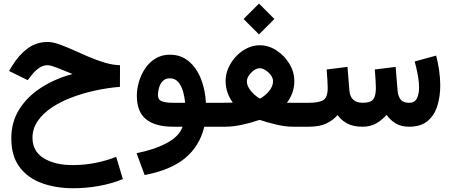

<svg xmlns="http://www.w3.org/2000/svg" viewBox="-20 -695 2477 1053"><path d="M638.2 -337.4 637.7 -218.8Q571.3 -213.4 503.4 -198.7Q435.5 -184.1 373.5 -160.6Q311.5 -137.2 262.9 -104.5Q214.4 -71.8 186.3 -30.5Q158.2 10.7 158.2 60.5Q158.2 134.3 219.5 172.4Q280.8 210.4 378.4 210.4Q444.3 210.4 506.1 197.8Q567.9 185.1 617.2 165L653.8 287.1Q590.8 313 520.5 325.2Q450.2 337.4 381.3 337.4Q287.1 337.4 210 309.6Q132.8 281.7 87.4 221.4Q42 161.1 42 64Q42 -27.3 86.9 -97.4Q131.8 -167.5 208 -215.8Q284.2 -264.2 377.9 -289.1Q329.1 -309.6 292.7 -323.5Q256.3 -337.4 242.2 -337.4Q214.8 -337.4 192.9 -321.3Q170.9 -305.2 155.3 -285.2L131.8 -255.4L29.8 -305.7L48.3 -336.4Q83.5 -393.6 131.3 -429.2Q179.2 -464.8 242.7 -464.8Q269 -464.8 304.7 -452.1Q340.3 -439.5 381.8 -420.7Q423.3 -401.9 467.3 -383.1Q511.2 -364.3 554.9 -351.3Q598.6 -338.4 638.2 -337.4Z M912.1 -395Q971.7 -395 1014.4 -359.6Q1057.1 -324.2 1081.3 -264.4Q1105.5 -204.6 1109.4 -131.3H1150.4V0H1100.6Q1074.7 106 996.1 171.6Q917.5 237.3 773.4 265.1L729 145Q824.7 126.5 893.8 89.8Q962.9 53.2 981.4 0H929.7Q832.5 0 781.5 -40.5Q730.5 -81.1 730.5 -169.9Q730.5 -206.1 741.7 -245.4Q752.9 -284.7 775.4 -318.6Q797.9 -352.5 832 -373.8Q866.2 -395 912.1 -395ZM928.2 -131.3H995.1Q992.2 -165.5 982.9 -196.3Q973.6 -227.1 956.3 -246.3Q939 -265.6 911.1 -265.6Q886.7 -265.6 872.3 -250.2Q857.9 -234.9 852.1 -213.6Q846.2 -192.4 846.2 -174.8Q846.2 -147.5 868.2 -139.4Q890.1 -131.3 928.2 -131.3Z M1400.4 -675.3 1484.9 -590.8 1400.4 -506.3 1315.9 -590.8ZM1594.2 -250Q1594.2 -185.5 1553.7 -131.8Q1567.9 -131.3 1579.6 -131.3Q1591.3 -131.3 1601.1 -131.3H1647.9V0H1585.4Q1547.4 0 1498 -11.2Q1448.7 -22.5 1403.8 -37.6Q1357.4 -21.5 1306.9 -10.7Q1256.3 0 1215.8 0H1130.9V-131.3H1202.6Q1215.3 -131.3 1227.3 -131.6Q1239.3 -131.8 1256.8 -132.3Q1217.3 -186.5 1217.3 -251Q1217.3 -288.1 1232.9 -323Q1248.5 -357.9 1274.9 -386Q1301.3 -414.1 1334.7 -430.4Q1368.2 -446.8 1403.8 -446.8Q1453.1 -446.8 1496.6 -418.5Q1540 -390.1 1567.1 -345.2Q1594.2 -300.3 1594.2 -250ZM1404.3 -320.8Q1389.2 -320.8 1373 -309.6Q1356.9 -298.3 1345.5 -281.7Q1334 -265.1 1334 -249Q1334 -230 1345.5 -211.2Q1356.9 -192.4 1373.5 -177.5Q1390.1 -162.6 1405.3 -154.3Q1431.2 -167 1454.3 -193.8Q1477.5 -220.7 1477.5 -250Q1477.5 -266.1 1465.6 -282.5Q1453.6 -298.8 1436.5 -309.8Q1419.4 -320.8 1404.3 -320.8Z M1968.8 0Q1918 0 1885 -17.3Q1852.1 -34.7 1831.5 -64Q1805.2 -34.2 1768.6 -17.1Q1731.9 0 1673.3 0H1628.4V-131.3H1674.3Q1729.5 -131.3 1753.4 -146.2Q1777.3 -161.1 1777.3 -213.9Q1777.3 -225.1 1775.6 -255.6Q1773.9 -286.1 1771.5 -314L1885.7 -328.1L1896 -201.7Q1900.4 -131.3 1969.7 -131.3Q2012.7 -131.3 2027.1 -150.4Q2041.5 -169.4 2041.5 -213.9Q2041.5 -224.6 2039.8 -255.4Q2038.1 -286.1 2035.6 -314L2149.9 -328.1L2160.2 -201.7Q2162.1 -169.9 2176.3 -150.6Q2190.4 -131.3 2223.6 -131.3Q2254.9 -131.3 2266.6 -155.8Q2278.3 -180.2 2278.3 -213.9Q2278.3 -241.2 2273.7 -269.8Q2269 -298.3 2263.2 -322.3Q2257.3 -346.2 2254.4 -357.9L2372.1 -390.1Q2381.8 -352.5 2388.2 -310.3Q2394.5 -268.1 2394.5 -226.1Q2394.5 -167 2378.9 -115.5Q2363.3 -64 2325.9 -32Q2288.6 0 2224.1 0Q2179.7 0 2149.9 -18.3Q2120.1 -36.6 2100.1 -64.9Q2074.7 -36.1 2042.7 -18.1Q2010.7 0 1968.8 0Z"/></svg>

Font: Vazirmatn FD NL
Style: Bold
Weight: 700
Designer: Saber Rastikerdar
Foundry: Saber Rastikerdar
Version: Version 33.003